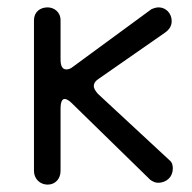

<svg xmlns="http://www.w3.org/2000/svg" viewBox="-20 -484 520 520"><path d="M109 16C130 16 144 0 144 -21V-189C144 -207 148 -216 155 -216C160 -216 167 -212 174 -205L387 3C394 8 401 11 408 11C432 11 448 -6 448 -27C448 -36 447 -44 438 -51L245 -230C238 -238 234 -245 234 -251C234 -258 238 -264 245 -269L426 -395C439 -404 445 -414 445 -427C445 -448 429 -464 410 -464C403 -464 397 -462 390 -459L176 -302C171 -298 165 -296 160 -296C149 -296 144 -305 144 -323V-429C144 -452 126 -464 109 -464C89 -464 72 -452 72 -429V-21C72 0 88 16 109 16Z"/></svg>

Font: Dongle Light
Style: Regular
Weight: 300
Designer: Yanghee Ryu
Foundry: Yanghee Ryu
Version: Version 2.000